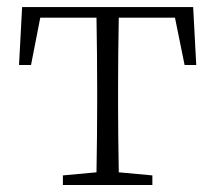

<svg xmlns="http://www.w3.org/2000/svg" viewBox="-20 -527 612 547"><path d="M478.5 -476.6H318.4Q316.4 -367.2 316.4 -282.2V-225.6Q316.4 -145.5 318.4 -36.1L414.1 -27.3V0H159.2V-27.3L254.9 -36.1Q256.8 -145.5 256.8 -225.6V-282.2Q256.8 -367.2 254.9 -476.6H94.7L68.4 -341.8H34.2L43 -506.8H530.3L539.1 -341.8H505.9Z"/></svg>

Font: GenYoMin TW TTF ExtraLight
Style: Regular
Weight: 250
Version: Version 1.300